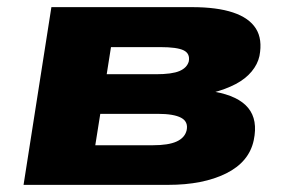

<svg xmlns="http://www.w3.org/2000/svg" viewBox="-20 -518 800 538"><path d="M46 0 124 -498H518Q588 -498 633 -483Q678 -468 697 -438Q716 -408 707 -361Q702 -338 685 -317.5Q668 -297 640.5 -282.5Q613 -268 575 -258L581 -261Q648 -249 675.5 -215.5Q703 -182 691 -125Q678 -64 613.5 -32Q549 0 451 0ZM247 -111H408Q452 -111 475 -121.5Q498 -132 503 -153Q508 -177 487.5 -188Q467 -199 422 -199H261ZM279 -310H417Q462 -310 483 -319Q504 -328 509 -346Q513 -368 494.5 -377Q476 -386 429 -386H291Z"/></svg>

Font: Nunito Sans 10pt Expanded Black
Style: Italic
Weight: 900
Width: 7
Italic angle: -9°
Designer: Vernon Adams
Foundry: Vernon Adams
Version: Version 3.101;gftools[0.9.27]